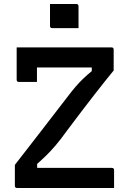

<svg xmlns="http://www.w3.org/2000/svg" viewBox="-20 -936 640 956"><path d="M229 -916H360Q371 -916 371 -905V-796H240Q229 -796 229 -807ZM548 0H65Q54 0 54 -11V-115Q116 -195 178.5 -275.5Q241 -356 310 -446Q337 -482 357 -505Q377 -528 395.5 -545.5Q414 -563 437 -582V-600H164V-528H74Q63 -528 63 -539V-700H535Q546 -700 546 -689V-585Q508 -539 448 -462Q388 -385 314 -286Q280 -239 256 -211Q232 -183 211.5 -163Q191 -143 165 -120V-100H537Q548 -100 548 -89Z"/></svg>

Font: Recursive Mn Lnr St Med
Style: Regular
Weight: 500
Monospace: yes
Version: Version 1.079;hotconv 1.0.112;makeotfexe 2.5.65598; ttfautoh